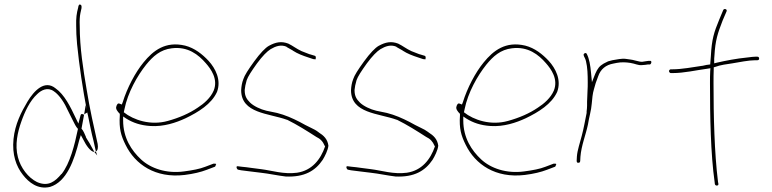

<svg xmlns="http://www.w3.org/2000/svg" viewBox="-20 -761 3488 867"><path d="M41 -133C34 -63 53 -10 83 28C110 63 151 96 206 83C281 60 315 -36 338 -129L345 -151L357 -129C368 -106 389 -75 406 -75L384 -115C379 -123 373 -132 368 -141V-143C362 -156 357 -171 348 -180L360 -245C358 -244 357 -243 357 -243C356 -245 355 -245 352 -246C345 -247 345 -245 341 -230L334 -203L322 -228C298 -279 271 -334 231 -362C182 -402 134 -352 104 -302C76 -255 48 -201 41 -133ZM61 -51C46 -107 60 -166 76 -211C92 -257 115 -306 148 -336C166 -354 195 -369 223 -349C249 -332 273 -293 286 -263L309 -217C316 -203 323 -188 332 -179C317 -106 296 -23 258 25H257C230 57 199 84 147 61C108 42 73 -3 61 -51ZM324 -644C324 -621 325 -594 328 -562C338 -462 354 -358 372 -263L378 -236C386 -197 393 -160 402 -126L413 -77C421 -81 424 -93 421 -111C404 -187 385 -271 371 -358C356 -447 340 -545 340 -644C339 -667 340 -686 343 -701L348 -724C349 -734 348 -738 343 -740C338 -743 334 -737 333 -727C326 -701 323 -680 324 -644ZM340 -644ZM360 -245C365 -248 374 -253 374 -253C373 -256 373 -259 372 -263L367 -287ZM406 -75 419 -59 413 -77C411 -76 409 -75 407 -75Z M506 -282C500 -270 511 -257 521 -247V-239C517 -181 526 -149 547 -107C590 -19 681 45 814 29C854 24 887 16 913 6L950 -8C952 -9 954 -12 955 -18C957 -20 957 -21 952 -22H944L907 -8C882 2 849 8 811 13C731 24 660 -1 617 -41C574 -81 536 -138 536 -217V-235L551 -225C580 -207 614 -195 659 -192C719 -188 775 -207 818 -227C876 -255 935 -291 960 -346C980 -400 953 -452 922 -486C894 -516 859 -544 816 -555C727 -576 672 -533 628 -479C591 -434 554 -364 534 -299L530 -289L520 -293C513 -296 510 -292 506 -283ZM539 -254 542 -268C557 -343 600 -419 640 -469C671 -507 704 -537 756 -543C829 -552 876 -514 909 -476C932 -450 966 -404 945 -352C931 -319 901 -293 873 -275C835 -249 789 -229 738 -215C660 -193 583 -219 539 -254ZM542 -268Z M1050 -10C1045 -6 1051 3 1054 5L1069 8C1097 11 1128 16 1158 19C1195 23 1234 32 1270 36C1355 40 1404 10 1437 -39C1447 -55 1461 -83 1463 -103C1459 -133 1442 -149 1418 -164V-165H1417C1408 -172 1397 -178 1382 -185C1366 -192 1351 -201 1334 -210C1301 -227 1267 -242 1231 -251L1183 -261C1157 -267 1125 -282 1109 -298C1095 -312 1085 -326 1085 -353V-355C1086 -367 1089 -382 1094 -399C1100 -416 1115 -439 1140 -474C1165 -508 1186 -529 1202 -539C1224 -552 1248 -561 1274 -550V-549L1302 -533L1303 -532C1323 -519 1346 -510 1374 -501L1395 -494H1396C1400 -494 1403 -493 1405 -493C1408 -504 1405 -508 1402 -509L1379 -516H1378C1365 -521 1354 -525 1342 -530C1318 -541 1303 -554 1282 -564C1251 -576 1225 -571 1194 -554C1178 -545 1155 -521 1128 -484C1101 -447 1084 -420 1079 -404C1072 -386 1070 -370 1069 -354C1069 -248 1194 -250 1276 -220H1277C1322 -198 1369 -168 1408 -143C1427 -134 1438 -122 1446 -103L1448 -100C1428 -41 1389 9 1321 19C1261 27 1208 9 1160 3C1130 0 1098 -6 1072 -8L1056 -10C1055 -10 1053 -11 1050 -10Z M1546 -10C1541 -6 1547 3 1550 5L1565 8C1593 11 1624 16 1654 19C1691 23 1730 32 1766 36C1851 40 1900 10 1933 -39C1943 -55 1957 -83 1959 -103C1955 -133 1938 -149 1914 -164V-165H1913C1904 -172 1893 -178 1878 -185C1862 -192 1847 -201 1830 -210C1797 -227 1763 -242 1727 -251L1679 -261C1653 -267 1621 -282 1605 -298C1591 -312 1581 -326 1581 -353V-355C1582 -367 1585 -382 1590 -399C1596 -416 1611 -439 1636 -474C1661 -508 1682 -529 1698 -539C1720 -552 1744 -561 1770 -550V-549L1798 -533L1799 -532C1819 -519 1842 -510 1870 -501L1891 -494H1892C1896 -494 1899 -493 1901 -493C1904 -504 1901 -508 1898 -509L1875 -516H1874C1861 -521 1850 -525 1838 -530C1814 -541 1799 -554 1778 -564C1747 -576 1721 -571 1690 -554C1674 -545 1651 -521 1624 -484C1597 -447 1580 -420 1575 -404C1568 -386 1566 -370 1565 -354C1565 -248 1690 -250 1772 -220H1773C1818 -198 1865 -168 1904 -143C1923 -134 1934 -122 1942 -103L1944 -100C1924 -41 1885 9 1817 19C1757 27 1704 9 1656 3C1626 0 1594 -6 1568 -8L1552 -10C1551 -10 1549 -11 1546 -10Z M2042 -282C2036 -270 2047 -257 2057 -247V-239C2053 -181 2062 -149 2083 -107C2126 -19 2217 45 2350 29C2390 24 2423 16 2449 6L2486 -8C2488 -9 2490 -12 2491 -18C2493 -20 2493 -21 2488 -22H2480L2443 -8C2418 2 2385 8 2347 13C2267 24 2196 -1 2153 -41C2110 -81 2072 -138 2072 -217V-235L2087 -225C2116 -207 2150 -195 2195 -192C2255 -188 2311 -207 2354 -227C2412 -255 2471 -291 2496 -346C2516 -400 2489 -452 2458 -486C2430 -516 2395 -544 2352 -555C2263 -576 2208 -533 2164 -479C2127 -434 2090 -364 2070 -299L2066 -289L2056 -293C2049 -296 2046 -292 2042 -283ZM2075 -254 2078 -268C2093 -343 2136 -419 2176 -469C2207 -507 2240 -537 2292 -543C2365 -552 2412 -514 2445 -476C2468 -450 2502 -404 2481 -352C2467 -319 2437 -293 2409 -275C2371 -249 2325 -229 2274 -215C2196 -193 2119 -219 2075 -254ZM2078 -268Z M2584 -35C2584 -28 2587 -26 2590 -26C2597 -26 2599 -27 2600 -34L2601 -53C2605 -104 2625 -151 2635 -199C2640 -232 2650 -263 2652 -292C2654 -314 2656 -339 2662 -358L2670 -386L2681 -416C2692 -449 2716 -468 2750 -474L2765 -477C2785 -481 2807 -480 2826 -477C2847 -474 2862 -465 2878 -467H2879C2887 -467 2901 -469 2906 -470H2915C2922 -472 2925 -489 2914 -486H2907C2898 -484 2888 -484 2880 -482H2878C2872 -482 2868 -483 2864 -484L2847 -488C2840 -490 2835 -491 2828 -492L2807 -495C2787 -498 2765 -492 2745 -489L2726 -484L2706 -474C2687 -463 2678 -451 2668 -428L2653 -390L2649 -431C2646 -466 2641 -495 2630 -517C2626 -527 2612 -518 2616 -511V-510C2618 -503 2623 -498 2626 -485C2633 -457 2634 -423 2634 -389C2634 -375 2634 -364 2633 -351C2633 -332 2631 -317 2631 -302V-284C2631 -275 2630 -266 2629 -258V-251C2622 -217 2616 -181 2607 -148C2599 -116 2587 -83 2585 -54ZM2635 -189Z M3001 -440C3001 -436 3005 -431 3009 -431H3017C3070 -431 3123 -444 3176 -451L3188 -453L3187 -440C3186 -423 3186 -406 3186 -386C3186 -236 3189 -65 3207 61L3208 70C3210 80 3226 79 3224 69L3222 59V58C3206 -72 3202 -236 3202 -386C3202 -408 3202 -430 3203 -450V-457L3210 -459C3234 -468 3261 -471 3287 -475C3317 -480 3361 -489 3391 -489H3400C3405 -489 3408 -492 3408 -496C3408 -502 3405 -505 3400 -505H3391C3386 -505 3372 -504 3351 -501C3308 -497 3256 -487 3217 -478L3205 -475V-488C3205 -495 3205 -500 3206 -508C3210 -580 3221 -611 3243 -668L3261 -710C3265 -720 3250 -724 3246 -716L3228 -673C3204 -615 3194 -584 3190 -508C3189 -497 3188 -482 3187 -470C3175 -469 3165 -467 3153 -464H3152C3110 -458 3059 -448 3016 -448H3009C3005 -448 3001 -444 3001 -440Z"/></svg>

Font: Stray Cat
Style: ExLt
Weight: 200
Version: Version 1.0